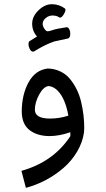

<svg xmlns="http://www.w3.org/2000/svg" viewBox="-20 -656 510 927"><path d="M122.6 -457.5Q144 -470.2 150.6 -474.6Q157.2 -479 158.7 -479.5Q135.3 -506.3 135.3 -541.5Q135.3 -576.7 165.8 -606.2Q196.3 -635.7 231 -635.7Q265.6 -635.7 294.4 -614.3Q295.9 -613.3 295.9 -606.4Q295.9 -599.6 286.9 -585.2Q277.8 -570.8 269.5 -570.8Q267.1 -570.8 265.1 -572.8Q252 -581.1 233.6 -581.1Q215.3 -581.1 200.7 -568.8Q186 -556.6 186 -540Q186 -530.3 194.1 -517.6Q202.1 -504.9 210.2 -504.9Q218.3 -504.9 235.1 -511Q252 -517.1 300.3 -524.4H302.7Q309.6 -524.4 314.5 -514.9Q319.3 -505.4 319.3 -493.7Q319.3 -473.6 308.6 -470.2Q248 -457.5 244.1 -456.5Q198.2 -441.4 147 -409.2Q143.1 -406.7 139.2 -406.7Q130.4 -406.7 124 -418.7Q117.7 -430.7 117.7 -442.4Q117.7 -454.1 122.6 -457.5ZM148.4 -126.5Q148.4 -83.5 221.7 -83.5Q266.6 -83.5 310.1 -97.7Q295.4 -179.2 259.8 -216.8Q240.2 -237.8 214.8 -240.7Q189.5 -237.3 168.9 -199.2Q148.4 -161.1 148.4 -126.5ZM386.7 -38.6 385.7 -20V-17.6Q378.9 31.2 352.3 76.2Q325.7 121.1 286.6 154.8Q206.5 223.6 105 251L83.5 168.9Q238.3 125.5 319.8 1Q319.3 -2 319.3 -17.6Q266.1 1 219.2 1Q163.1 1 126 -25.4Q85 -54.2 85 -119.1Q85.9 -201.7 118.7 -260Q151.4 -318.4 210.9 -325.2Q244.1 -324.2 271.5 -311Q298.8 -297.9 317.4 -275.4Q335.9 -252.9 349.9 -225.1Q363.8 -197.3 371.6 -164.6Q386.7 -101.1 386.7 -38.6Z"/></svg>

Font: Shahab
Style: Regular
Weight: 400
Designer: Mohammad Saleh Souzanchi
Foundry: http://font-store.ir
Version: Version:0.0.2;RFB:1.2.5;Building:2016-11-27 11:18:45.721916